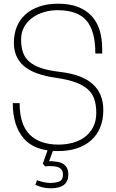

<svg xmlns="http://www.w3.org/2000/svg" viewBox="-20 -808 627 1037"><path d="M293 8Q166 8 107.5 -61Q49 -130 49 -251H86Q86 -136 140 -81.5Q194 -27 297 -27Q336 -27 373 -37Q410 -47 438 -68Q466 -89 483 -121.5Q500 -154 500 -199Q500 -239 490 -270.5Q480 -302 455.5 -324.5Q431 -347 390 -362.5Q349 -378 287 -387Q164 -404 109.5 -451Q55 -498 55 -577Q55 -625 71 -664Q87 -703 118 -730.5Q149 -758 193 -773Q237 -788 293 -788Q355 -788 400 -771Q445 -754 474.5 -722Q504 -690 518 -645Q532 -600 532 -543V-519H495Q495 -641 447 -697Q399 -753 290 -753Q253 -753 217.5 -742.5Q182 -732 154.5 -712Q127 -692 110.5 -662.5Q94 -633 94 -594Q94 -555 104 -525.5Q114 -496 138 -475Q162 -454 202 -440.5Q242 -427 302 -420Q423 -406 480.5 -354Q538 -302 538 -214Q538 -160 520.5 -118.5Q503 -77 471 -49Q439 -21 394 -6.5Q349 8 293 8ZM254 209Q231 209 210.5 204Q190 199 171 190L180 165Q194 171 214 175.5Q234 180 252 180Q280 180 300 172Q320 164 320 135Q320 118 313 109Q306 100 295 95.5Q284 91 270 90Q256 89 242 89Q236 89 232.5 90Q229 91 224 91L211 76L238 1H268L245 63Q250 63 254.5 62.5Q259 62 264 63Q278 64 293 66.5Q308 69 320.5 76.5Q333 84 341 98Q349 112 349 135Q349 209 254 209Z"/></svg>

Font: Tanohe Sans ExtraLight
Style: Regular
Weight: 250
Designer: Village Type and Design LLC & Cristiano Sobral
Foundry: Cooper Hewitt Smithsonian Design Museum
Version: Version 1.00;May 30, 2020;FontCreator 12.0.0.2522 64-bit; tt